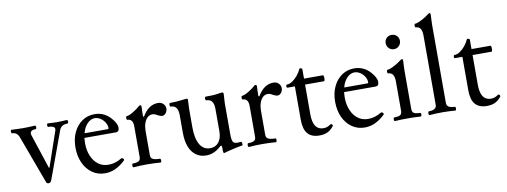

<svg xmlns="http://www.w3.org/2000/svg" viewBox="-61 -1051 3676 1393"><g transform="rotate(-10 1777.5 -354.5)"><path d="M206 11Q199 11 194 8Q189 5 187 -2L56 -357Q49 -374 36.5 -383Q24 -392 6 -392Q2 -392 0.5 -398.5Q-1 -405 0.5 -411.5Q2 -418 6 -418Q28 -417 49.5 -416Q71 -415 93 -415Q115 -415 136 -416Q157 -417 179 -418Q184 -418 185.5 -411.5Q187 -405 185.5 -398.5Q184 -392 179 -392Q155 -392 145.5 -381.5Q136 -371 143 -351L226 -99H230L318 -355Q332 -392 273 -392Q269 -392 267.5 -398.5Q266 -405 267.5 -411.5Q269 -418 273 -418Q290 -417 308 -416Q326 -415 344 -415Q361 -415 379 -416Q397 -417 414 -418Q419 -418 420.5 -411.5Q422 -405 420.5 -398.5Q419 -392 414 -392Q391 -392 376.5 -383Q362 -374 355 -357L227 -8Q220 11 206 11Z M622 11Q569 11 528 -17.5Q487 -46 464 -96Q441 -146 441 -210Q441 -273 464 -321.5Q487 -370 527 -397.5Q567 -425 619 -425Q654 -425 683.5 -411.5Q713 -398 736 -372Q754 -353 764 -333.5Q774 -314 774 -299Q774 -268 749 -268H487V-301H695Q702 -301 702 -309Q702 -325 694.5 -340.5Q687 -356 675 -368.5Q663 -381 647.5 -388.5Q632 -396 617 -396Q595 -396 576.5 -383.5Q558 -371 544 -348.5Q530 -326 522.5 -296Q515 -266 515 -230Q515 -175 533 -133.5Q551 -92 582.5 -69Q614 -46 656 -46Q682 -46 705.5 -53Q729 -60 754 -75Q759 -78 764.5 -74.5Q770 -71 772.5 -66Q775 -61 771 -57Q734 -22 697.5 -5.5Q661 11 622 11Z M831 4Q827 4 825.5 -3Q824 -10 825.5 -17Q827 -24 831 -24Q860 -24 874 -32Q888 -40 888 -62V-288Q888 -343 847 -343Q843 -343 841.5 -350Q840 -357 841.5 -363.5Q843 -370 847 -370Q856 -370 870.5 -376.5Q885 -383 899.5 -392Q914 -401 926 -410Q938 -419 943 -424Q950 -431 956 -431Q965 -431 965 -419Q964 -401 963.5 -383Q963 -365 963 -347L970 -345Q993 -385 1022 -405Q1051 -425 1087 -425Q1110 -425 1125 -410Q1140 -395 1140 -376Q1140 -357 1128.5 -342Q1117 -327 1100 -327Q1095 -327 1086.5 -330Q1078 -333 1067 -339Q1056 -346 1047.5 -348.5Q1039 -351 1033 -351Q1010 -351 994.5 -335.5Q979 -320 971 -295Q963 -270 963 -241V-62Q963 -40 980 -32Q997 -24 1031 -24Q1035 -24 1036.5 -17Q1038 -10 1036.5 -3Q1035 4 1031 4Q1006 2 981 1Q956 0 930 0Q905 0 880.5 1Q856 2 831 4Z M1497 16Q1493 16 1491.5 10.5Q1490 5 1490 -6V-28Q1490 -40 1484 -40Q1481 -40 1478 -38Q1475 -36 1471 -32Q1446 -10 1420.5 0.5Q1395 11 1366 11Q1323 11 1291.5 -12Q1260 -35 1243.5 -77.5Q1227 -120 1227 -181V-311Q1227 -347 1213.5 -365Q1200 -383 1173 -383Q1169 -383 1167.5 -390Q1166 -397 1167.5 -403.5Q1169 -410 1173 -410Q1199 -410 1219 -411.5Q1239 -413 1255 -415Q1271 -417 1281 -418Q1291 -419 1295 -419Q1305 -419 1305 -411Q1304 -386 1303 -368.5Q1302 -351 1302 -338V-207Q1302 -125 1328 -80.5Q1354 -36 1403 -36Q1444 -36 1467 -65.5Q1490 -95 1490 -147V-311Q1490 -347 1476.5 -365Q1463 -383 1435 -383Q1431 -383 1429.5 -390Q1428 -397 1429.5 -403.5Q1431 -410 1435 -410Q1465 -410 1487.5 -411Q1510 -412 1524 -415Q1538 -417 1546 -418Q1554 -419 1558 -419Q1563 -419 1565.5 -416Q1568 -413 1568 -406Q1567 -384 1565.5 -367.5Q1564 -351 1564 -338V-111Q1564 -69 1572 -55Q1580 -41 1604 -41Q1611 -41 1617 -41.5Q1623 -42 1630 -43Q1635 -44 1637 -37Q1639 -30 1639 -23Q1639 -16 1635 -15Q1630 -15 1621 -13Q1612 -11 1599 -8.5Q1586 -6 1568 -2Q1551 2 1539 5Q1527 8 1519 10Q1511 12 1503 15Q1501 16 1497 16Z M1681 4Q1677 4 1675.5 -3Q1674 -10 1675.5 -17Q1677 -24 1681 -24Q1710 -24 1724 -32Q1738 -40 1738 -62V-288Q1738 -343 1697 -343Q1693 -343 1691.5 -350Q1690 -357 1691.5 -363.5Q1693 -370 1697 -370Q1706 -370 1720.5 -376.5Q1735 -383 1749.5 -392Q1764 -401 1776 -410Q1788 -419 1793 -424Q1800 -431 1806 -431Q1815 -431 1815 -419Q1814 -401 1813.5 -383Q1813 -365 1813 -347L1820 -345Q1843 -385 1872 -405Q1901 -425 1937 -425Q1960 -425 1975 -410Q1990 -395 1990 -376Q1990 -357 1978.5 -342Q1967 -327 1950 -327Q1945 -327 1936.5 -330Q1928 -333 1917 -339Q1906 -346 1897.5 -348.5Q1889 -351 1883 -351Q1860 -351 1844.5 -335.5Q1829 -320 1821 -295Q1813 -270 1813 -241V-62Q1813 -40 1830 -32Q1847 -24 1881 -24Q1885 -24 1886.5 -17Q1888 -10 1886.5 -3Q1885 4 1881 4Q1856 2 1831 1Q1806 0 1780 0Q1755 0 1730.5 1Q1706 2 1681 4Z M2201 11Q2143 11 2114.5 -22Q2086 -55 2086 -124V-371H2031Q2027 -371 2025.5 -377Q2024 -383 2025.5 -388.5Q2027 -394 2031 -394Q2052 -394 2073 -408.5Q2094 -423 2112 -445Q2130 -467 2139 -489Q2141 -493 2144.5 -493.5Q2148 -494 2152 -492Q2156 -491 2158.5 -489.5Q2161 -488 2161 -484V-415H2300Q2305 -415 2306.5 -404Q2308 -393 2306.5 -382Q2305 -371 2300 -371H2161V-155Q2161 -115 2169.5 -88.5Q2178 -62 2195.5 -49Q2213 -36 2239 -36Q2254 -36 2266 -40.5Q2278 -45 2293 -55Q2297 -58 2301 -54.5Q2305 -51 2307 -46.5Q2309 -42 2307 -40Q2285 -12 2260 -0.5Q2235 11 2201 11Z M2535 11Q2482 11 2441 -17.5Q2400 -46 2377 -96Q2354 -146 2354 -210Q2354 -273 2377 -321.5Q2400 -370 2440 -397.5Q2480 -425 2532 -425Q2567 -425 2596.5 -411.5Q2626 -398 2649 -372Q2667 -353 2677 -333.5Q2687 -314 2687 -299Q2687 -268 2662 -268H2400V-301H2608Q2615 -301 2615 -309Q2615 -325 2607.5 -340.5Q2600 -356 2588 -368.5Q2576 -381 2560.5 -388.5Q2545 -396 2530 -396Q2508 -396 2489.5 -383.5Q2471 -371 2457 -348.5Q2443 -326 2435.5 -296Q2428 -266 2428 -230Q2428 -175 2446 -133.5Q2464 -92 2495.5 -69Q2527 -46 2569 -46Q2595 -46 2618.5 -53Q2642 -60 2667 -75Q2672 -78 2677.5 -74.5Q2683 -71 2685.5 -66Q2688 -61 2684 -57Q2647 -22 2610.5 -5.5Q2574 11 2535 11Z M2757 3Q2753 3 2751.5 -4Q2750 -11 2751.5 -17.5Q2753 -24 2757 -24Q2789 -24 2801.5 -32.5Q2814 -41 2814 -62V-279Q2814 -346 2769 -346Q2765 -346 2763.5 -353Q2762 -360 2763.5 -366.5Q2765 -373 2769 -373Q2778 -373 2795.5 -380Q2813 -387 2832 -398Q2851 -409 2864 -419Q2879 -431 2886 -431Q2892 -431 2892 -417Q2891 -391 2890 -375Q2889 -359 2889 -342V-62Q2889 -41 2902 -32.5Q2915 -24 2947 -24Q2952 -24 2953.5 -17.5Q2955 -11 2953.5 -4Q2952 3 2947 3Q2923 1 2899 0.5Q2875 0 2852 0Q2828 0 2804.5 0.5Q2781 1 2757 3ZM2841 -512Q2819 -512 2804 -527.5Q2789 -543 2789 -565Q2789 -588 2804 -602.5Q2819 -617 2841 -617Q2864 -617 2879 -602Q2894 -587 2894 -565Q2894 -543 2879 -527.5Q2864 -512 2841 -512Z M3012 4Q3008 4 3006.5 -3Q3005 -10 3006.5 -17Q3008 -24 3012 -24Q3069 -24 3069 -62V-573Q3069 -640 3024 -640Q3020 -640 3018.5 -647Q3017 -654 3018.5 -660.5Q3020 -667 3024 -667Q3033 -667 3050.5 -674Q3068 -681 3087 -692Q3106 -703 3119 -713Q3134 -725 3141 -725Q3147 -725 3147 -711Q3146 -685 3145 -669Q3144 -653 3144 -636V-62Q3144 -24 3202 -24Q3207 -24 3208.5 -17Q3210 -10 3208.5 -3Q3207 4 3202 4Q3178 2 3154 1Q3130 0 3107 0Q3083 0 3059.5 1Q3036 2 3012 4Z M3435 11Q3377 11 3348.5 -22Q3320 -55 3320 -124V-371H3265Q3261 -371 3259.5 -377Q3258 -383 3259.5 -388.5Q3261 -394 3265 -394Q3286 -394 3307 -408.5Q3328 -423 3346 -445Q3364 -467 3373 -489Q3375 -493 3378.5 -493.5Q3382 -494 3386 -492Q3390 -491 3392.5 -489.5Q3395 -488 3395 -484V-415H3534Q3539 -415 3540.5 -404Q3542 -393 3540.5 -382Q3539 -371 3534 -371H3395V-155Q3395 -115 3403.5 -88.5Q3412 -62 3429.5 -49Q3447 -36 3473 -36Q3488 -36 3500 -40.5Q3512 -45 3527 -55Q3531 -58 3535 -54.5Q3539 -51 3541 -46.5Q3543 -42 3541 -40Q3519 -12 3494 -0.5Q3469 11 3435 11Z"/></g></svg>

Font: Junicode VF
Style: Regular
Weight: 400
Designer: Peter S. Baker
Version: Version 2.213